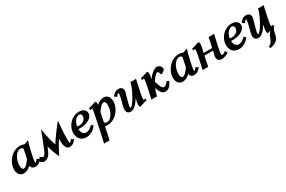

<svg xmlns="http://www.w3.org/2000/svg" viewBox="145 -1962 5429 3644"><g transform="rotate(-30 2859.5 -139.5)"><path d="M425.8 2.4Q380.9 2.4 356 -19.3Q331.1 -41 330.1 -74.2Q291 -36.6 251.7 -17.1Q212.4 2.4 166.5 2.4Q109.9 2.4 75.2 -39.3Q40.5 -81.1 40.5 -152.3Q40.5 -198.2 55.7 -246.6Q70.8 -294.9 99.9 -338.4Q128.9 -381.8 167.2 -416Q205.6 -450.2 256.1 -470.5Q306.6 -490.7 360.8 -490.7Q388.7 -490.7 418.5 -481.4Q448.2 -472.2 456.1 -472.2Q459.5 -472.2 464.8 -474.1L549.8 -505.4Q526.9 -446.3 490.7 -285.6Q454.6 -125 454.6 -89.4Q454.6 -63.5 461.9 -63.5Q473.6 -63.5 514.2 -117.2L564.9 -83.5Q542.5 -48.8 504.9 -23.2Q467.3 2.4 425.8 2.4ZM357.4 -210.9 355 -207.5Q388.2 -364.3 397 -410.6Q372.6 -439 345.7 -439Q299.3 -439 258.1 -400.1Q216.8 -361.3 192.1 -296.4Q167.5 -231.4 167.5 -158.7Q167.5 -121.1 179.9 -99.4Q192.4 -77.6 212.9 -77.6Q230.5 -77.6 249.8 -89.1Q269 -100.6 288.6 -121.8Q308.1 -143.1 323.5 -163.3Q338.9 -183.6 357.4 -210.9Z M1073.2 -194.3Q1073.2 -221.2 1073.7 -235.4Q996.1 -120.6 910.6 53.7Q840.8 -90.8 811.5 -217.8Q806.6 -206.5 798.6 -186.8Q790.5 -167 785.6 -155Q780.8 -143.1 772.5 -125Q764.2 -106.9 757.6 -95.5Q751 -84 741 -69.1Q731 -54.2 721.4 -45.2Q711.9 -36.1 699 -25.9Q686 -15.6 672.1 -10.3Q658.2 -4.9 641.1 -1.2Q624 2.4 604.5 2.4Q575.7 -10.3 533.2 -39.1L580.1 -120.1Q628.9 -86.9 638.2 -86.9Q663.1 -86.9 678.5 -107.4Q693.8 -127.9 721.2 -187.5Q732.4 -212.4 769 -305.9Q805.7 -399.4 836.4 -480.5L867.2 -561Q909.7 -305.7 959 -176.8Q1004.9 -251 1088.4 -365.2Q1171.9 -479.5 1228 -543Q1202.6 -324.2 1202.6 -188.5Q1202.6 -112.3 1204.8 -87.9Q1207 -63.5 1213.9 -63.5Q1225.1 -63.5 1265.6 -117.2L1316.9 -83.5Q1295.4 -49.3 1258.1 -23.4Q1220.7 2.4 1177.2 2.4Q1154.8 2.4 1137.2 -5.9Q1119.6 -14.2 1108.6 -29.8Q1097.7 -45.4 1090.3 -63.5Q1083 -81.5 1079.3 -105.5Q1075.7 -129.4 1074.5 -149.7Q1073.2 -169.9 1073.2 -194.3Z M1726.6 -158.2 1768.1 -127Q1749.5 -97.2 1719.7 -69.1Q1689.9 -41 1643.6 -19.3Q1597.2 2.4 1549.8 2.4Q1455.1 2.4 1408.2 -50.8Q1361.3 -104 1361.3 -190.9Q1361.3 -248.5 1384.8 -303.5Q1408.2 -358.4 1447 -399.4Q1485.8 -440.4 1540 -465.6Q1594.2 -490.7 1652.8 -490.7Q1723.6 -490.7 1762.5 -459.7Q1801.3 -428.7 1801.3 -377.9Q1801.3 -344.2 1784.2 -315.7Q1767.1 -287.1 1738.8 -267.6Q1710.4 -248 1674.1 -233.9Q1637.7 -219.7 1599.1 -213.4Q1560.5 -207 1522.9 -207Q1502.9 -207 1483.4 -208.5Q1485.8 -149.9 1511.2 -114.7Q1536.6 -79.6 1588.9 -79.6Q1651.9 -79.6 1726.6 -158.2ZM1633.3 -439Q1603.5 -439 1577.6 -423.3Q1551.8 -407.7 1533.7 -382.1Q1515.6 -356.4 1503.4 -325.9Q1491.2 -295.4 1486.3 -263.2Q1508.3 -258.8 1529.8 -258.8Q1592.3 -258.8 1635.7 -293.5Q1679.2 -328.1 1679.2 -382.3Q1679.2 -405.8 1668 -422.4Q1656.7 -439 1633.3 -439Z M2002 2.4Q1972.2 2.4 1947.3 -5.9Q1938.5 35.2 1915 149.7Q1891.6 264.2 1889.6 273.4Q1849.1 271 1831.5 271L1767.6 273.9Q1808.6 104 1897.5 -334.5Q1904.3 -368.7 1904.3 -401.4Q1904.3 -418 1897.5 -418Q1891.1 -418 1856.4 -410.6L1857.4 -452.6Q1891.6 -459 1916.3 -466.1Q1940.9 -473.1 1975.1 -485.4Q2009.3 -497.6 2022 -502Q2038.6 -477.5 2038.6 -450.7Q2038.6 -437 2036.1 -417.5Q2074.7 -453.6 2113 -472.2Q2151.4 -490.7 2196.3 -490.7Q2228.5 -490.7 2253.4 -477.5Q2278.3 -464.4 2293 -441.9Q2307.6 -419.4 2314.9 -392.6Q2322.3 -365.7 2322.3 -335.4Q2322.3 -289.6 2307.1 -241.5Q2292 -193.4 2262.9 -149.9Q2233.9 -106.4 2195.6 -72.3Q2157.2 -38.1 2106.7 -17.8Q2056.2 2.4 2002 2.4ZM2005.4 -277.3 2008.3 -280.8Q1977.5 -139.2 1965.8 -77.6Q1990.2 -49.3 2017.1 -49.3Q2063.5 -49.3 2104.7 -88.1Q2146 -127 2170.7 -191.9Q2195.3 -256.8 2195.3 -329.6Q2195.3 -367.2 2182.9 -388.9Q2170.4 -410.6 2149.9 -410.6Q2132.3 -410.6 2113.3 -399.2Q2094.2 -387.7 2074.5 -366.2Q2054.7 -344.7 2039.6 -325Q2024.4 -305.2 2005.4 -277.3Z M2515.1 2.4Q2471.2 2.4 2447.8 -22.2Q2424.3 -46.9 2424.3 -89.8Q2424.3 -121.1 2433.6 -158.7Q2439.5 -183.1 2455.3 -243.9Q2471.2 -304.7 2479.5 -341.8Q2487.8 -378.9 2487.8 -397.9Q2487.8 -424.8 2480.5 -424.8Q2468.8 -424.8 2428.2 -371.1L2377.4 -404.8Q2399.9 -439.9 2436.5 -465.3Q2473.1 -490.7 2516.6 -490.7Q2564 -490.7 2588.1 -466.8Q2612.3 -442.9 2612.3 -409.2Q2612.3 -390.6 2607.9 -372.1Q2601.6 -346.7 2580.8 -275.4Q2560.1 -204.1 2548.3 -155Q2536.6 -106 2536.6 -80.6Q2536.6 -63.5 2542 -63.5Q2569.8 -63.5 2624 -142.6Q2678.2 -221.7 2725.3 -322Q2772.5 -422.4 2783.7 -482.4Q2784.7 -487.3 2785.2 -490.2Q2826.7 -485.4 2843.3 -485.4L2907.7 -490.7Q2829.1 -152.3 2829.1 -86.9Q2829.1 -70.3 2835.9 -70.3Q2846.7 -70.3 2877 -77.6L2876 -35.6Q2844.7 -29.8 2819.3 -22.2Q2793.9 -14.6 2768.8 -5.4Q2743.7 3.9 2727.1 8.8L2706.1 5.9Q2694.8 -9.8 2694.8 -37.6Q2694.8 -65.9 2703.6 -107.4Q2710.4 -141.1 2718.3 -172.9Q2607.9 2.4 2515.1 2.4Z M3144 -497.1 3165 -494.1Q3176.3 -476.6 3176.3 -450.7Q3176.3 -421.4 3167.5 -380.9Q3159.7 -344.7 3156.7 -333Q3197.3 -390.6 3243.2 -430.7Q3289.1 -470.7 3334 -484.4L3336.9 -490.7Q3348.1 -490.7 3358.4 -489.3Q3366.2 -490.7 3374 -490.7L3372.6 -487.3Q3414.6 -479 3435.1 -452.4Q3455.6 -425.8 3455.6 -391.6Q3455.6 -378.9 3431.2 -356.2Q3406.7 -333.5 3387.7 -327.1H3357.4Q3351.1 -384.8 3315.4 -397.9Q3289.1 -387.7 3256.3 -352.1Q3223.6 -316.4 3190.9 -263.7Q3236.3 -86.9 3289.1 -86.9Q3334.5 -86.9 3386.7 -159.2L3432.1 -142.1Q3421.4 -112.8 3407 -88.4Q3392.6 -64 3373 -42.7Q3353.5 -21.5 3327.6 -9.5Q3301.8 2.4 3272.5 2.4Q3178.7 2.4 3137.2 -160.2Q3103.5 -84.5 3088.9 -14.6Q3087.9 -8.8 3085.9 2Q3044.4 -2.9 3027.8 -2.9L2963.4 2.4Q3042 -339.8 3042 -401.4Q3042 -418 3035.2 -418Q3028.8 -418 2994.1 -410.6L2995.1 -452.6Q3025.9 -458.5 3050.8 -465.8Q3075.7 -473.1 3101.6 -482.7Q3127.4 -492.2 3144 -497.1Z M3908.2 2.4Q3863.3 2.4 3838.4 -19.3Q3813.5 -41 3812.5 -74.2Q3773.4 -36.6 3734.1 -17.1Q3694.8 2.4 3648.9 2.4Q3592.3 2.4 3557.6 -39.3Q3522.9 -81.1 3522.9 -152.3Q3522.9 -198.2 3538.1 -246.6Q3553.2 -294.9 3582.3 -338.4Q3611.3 -381.8 3649.7 -416Q3688 -450.2 3738.5 -470.5Q3789.1 -490.7 3843.3 -490.7Q3871.1 -490.7 3900.9 -481.4Q3930.7 -472.2 3938.5 -472.2Q3941.9 -472.2 3947.3 -474.1L4032.2 -505.4Q4009.3 -446.3 3973.1 -285.6Q3937 -125 3937 -89.4Q3937 -63.5 3944.3 -63.5Q3956.1 -63.5 3996.6 -117.2L4047.4 -83.5Q4024.9 -48.8 3987.3 -23.2Q3949.7 2.4 3908.2 2.4ZM3839.8 -210.9 3837.4 -207.5Q3870.6 -364.3 3879.4 -410.6Q3855 -439 3828.1 -439Q3781.7 -439 3740.5 -400.1Q3699.2 -361.3 3674.6 -296.4Q3649.9 -231.4 3649.9 -158.7Q3649.9 -121.1 3662.4 -99.4Q3674.8 -77.6 3695.3 -77.6Q3712.9 -77.6 3732.2 -89.1Q3751.5 -100.6 3771 -121.8Q3790.5 -143.1 3805.9 -163.3Q3821.3 -183.6 3839.8 -210.9Z M4266.1 -497.1 4287.1 -494.1Q4298.3 -477.1 4298.3 -450.7Q4298.3 -421.4 4289.6 -380.9Q4286.1 -365.2 4282 -347.4Q4277.8 -329.6 4272.5 -307.6Q4267.1 -285.6 4264.2 -272.5H4451.7Q4478.5 -387.2 4493.7 -480.5L4512.7 -488.3Q4513.7 -488.3 4528.1 -486.8Q4542.5 -485.4 4552.2 -485.4Q4575.2 -485.4 4618.2 -490.7Q4611.8 -461.9 4597.2 -398.4Q4582.5 -335 4576.4 -306.6Q4570.3 -278.3 4560.3 -230.5Q4550.3 -182.6 4542 -137.2V-137.7Q4537.6 -112.3 4537.6 -98.1Q4537.6 -80.1 4543 -71.8Q4548.3 -63.5 4560.5 -63.5Q4579.6 -63.5 4636.2 -101.1L4661.1 -51.3Q4628.4 -27.8 4588.4 -12.7Q4548.3 2.4 4511.7 2.4Q4461.4 2.4 4437.5 -22.2Q4413.6 -46.9 4413.6 -87.4Q4413.6 -105 4417.5 -122.1Q4421.9 -143.1 4439.9 -220.7H4252.4Q4224.1 -94.7 4208 2Q4166.5 -2.9 4149.4 -2.9L4085.4 2.4Q4164.1 -338.9 4164.1 -401.4Q4164.1 -418 4157.2 -418Q4150.9 -418 4116.2 -410.6L4117.2 -452.6Q4147.9 -458.5 4172.4 -465.6Q4196.8 -472.7 4223.1 -482.4Q4249.5 -492.2 4266.1 -497.1Z M5071.8 -158.2 5113.3 -127Q5094.7 -97.2 5064.9 -69.1Q5035.2 -41 4988.8 -19.3Q4942.4 2.4 4895 2.4Q4800.3 2.4 4753.4 -50.8Q4706.5 -104 4706.5 -190.9Q4706.5 -248.5 4730 -303.5Q4753.4 -358.4 4792.2 -399.4Q4831.1 -440.4 4885.3 -465.6Q4939.5 -490.7 4998 -490.7Q5068.8 -490.7 5107.7 -459.7Q5146.5 -428.7 5146.5 -377.9Q5146.5 -344.2 5129.4 -315.7Q5112.3 -287.1 5084 -267.6Q5055.7 -248 5019.3 -233.9Q4982.9 -219.7 4944.3 -213.4Q4905.8 -207 4868.2 -207Q4848.1 -207 4828.6 -208.5Q4831.1 -149.9 4856.4 -114.7Q4881.8 -79.6 4934.1 -79.6Q4997.1 -79.6 5071.8 -158.2ZM4978.5 -439Q4948.7 -439 4922.9 -423.3Q4897 -407.7 4878.9 -382.1Q4860.8 -356.4 4848.6 -325.9Q4836.4 -295.4 4831.5 -263.2Q4853.5 -258.8 4875 -258.8Q4937.5 -258.8 4981 -293.5Q5024.4 -328.1 5024.4 -382.3Q5024.4 -405.8 5013.2 -422.4Q5002 -439 4978.5 -439Z M5311.5 2.4Q5267.6 2.4 5244.1 -22.2Q5220.7 -46.9 5220.7 -89.8Q5220.7 -121.1 5230 -158.7Q5235.8 -183.1 5251.7 -243.9Q5267.6 -304.7 5275.9 -341.8Q5284.2 -378.9 5284.2 -397.9Q5284.2 -424.8 5276.9 -424.8Q5268.1 -424.8 5237.3 -386.7L5238.3 -387.7Q5237.8 -387.2 5231.9 -379.2Q5226.1 -371.1 5225.6 -370.1L5173.8 -404.8Q5196.3 -439.9 5232.9 -465.3Q5269.5 -490.7 5313 -490.7Q5360.4 -490.7 5384.5 -466.8Q5408.7 -442.9 5408.7 -409.2Q5408.7 -390.6 5404.3 -372.1Q5397.9 -346.7 5377.2 -275.4Q5356.4 -204.1 5344.7 -155Q5333 -106 5333 -80.6Q5333 -63.5 5338.4 -63.5Q5366.2 -63.5 5420.4 -142.6Q5474.6 -221.7 5521.7 -322Q5568.8 -422.4 5580.1 -482.4Q5581.1 -487.3 5581.5 -490.2Q5623 -485.4 5639.6 -485.4L5704.1 -490.7Q5625.5 -152.3 5625.5 -86.9Q5625.5 -70.3 5632.3 -70.3Q5643.1 -70.3 5673.3 -77.6L5672.4 -51.8H5687Q5679.7 -46.4 5672.4 -37.6V-35.6Q5671.4 -35.2 5669.9 -35.2Q5654.3 -16.6 5642.8 7.3Q5631.3 31.2 5627.9 49.8Q5626.5 58.1 5623 75.7Q5619.6 93.3 5617.9 100.6Q5616.2 107.9 5612.8 122.6Q5609.4 137.2 5606.4 144.5Q5603.5 151.9 5598.9 163.6Q5594.2 175.3 5588.6 183.1Q5583 190.9 5575.4 200.7Q5567.9 210.4 5558.6 218.8Q5549.3 227.1 5537.6 235.4Q5516.1 251 5494.9 259.5Q5473.6 268.1 5450 273.7Q5426.3 279.3 5418.9 281.7L5389.2 249Q5431.2 231.4 5455.3 203.9Q5479.5 176.3 5499.5 117.7Q5522.5 48.3 5576.2 -9.3Q5547.4 1.5 5523.4 8.8L5502.4 5.9Q5491.2 -9.8 5491.2 -37.6Q5491.2 -65.9 5500 -107.4Q5506.8 -141.1 5514.6 -172.9Q5404.3 2.4 5311.5 2.4Z"/></g></svg>

Font: Flanker
Style: Bold Italic
Weight: 700
Italic angle: -12°
Designer: Flanker
Version: Version 2.000